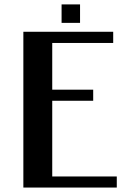

<svg xmlns="http://www.w3.org/2000/svg" viewBox="-20 -843 586 863"><path d="M85 0ZM256.8 -823.2H339.8V-740.2H256.8ZM504.9 0H85V-700.2H488.8V-649.9H214.8V-439.9H398.9V-390.1H214.8V-49.8H504.9Z"/></svg>

Font: Pfennig
Style: Bold
Weight: 700
Version: Version 20120410 ; ttfautohint (v0.8)